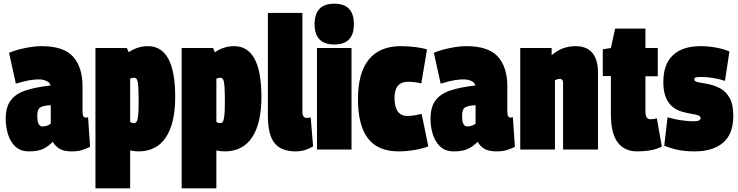

<svg xmlns="http://www.w3.org/2000/svg" viewBox="-20 -810 3998 1040"><path d="M11 -166Q11 -231 38.5 -267Q66 -303 120 -320.5Q174 -338 254 -347Q250 -363 231.5 -371.5Q213 -380 189 -380Q168 -380 140.5 -375.5Q113 -371 66 -357L29 -524Q67 -540 117 -550Q167 -560 205 -560Q325 -560 376 -503Q427 -446 427 -342V-207Q427 -186 432 -179.5Q437 -173 443 -173Q450 -173 457 -175L468 -15Q449 -5 425.5 2.5Q402 10 368 10Q328 10 304.5 -3Q281 -16 266 -42Q242 -17 213.5 -3.5Q185 10 138 10Q91 10 63.5 -16Q36 -42 23.5 -82Q11 -122 11 -166ZM182 -184Q182 -149 190 -137Q198 -125 210 -125Q219 -125 232 -128.5Q245 -132 255 -140V-240Q219 -239 200.5 -229.5Q182 -220 182 -184Z M497 210V-550H667L677 -527Q725 -560 781 -560Q929 -560 929 -285Q929 -142 878.5 -66Q828 10 730 10Q709 10 685 5V210ZM706 -143Q715 -143 720.5 -152Q726 -161 728.5 -185.5Q731 -210 731 -258Q731 -313 729 -341.5Q727 -370 721.5 -379.5Q716 -389 707 -389Q696 -389 685 -384V-150Q694 -143 706 -143Z M964 210V-550H1134L1144 -527Q1192 -560 1248 -560Q1396 -560 1396 -285Q1396 -142 1345.5 -66Q1295 10 1197 10Q1176 10 1152 5V210ZM1173 -143Q1182 -143 1187.5 -152Q1193 -161 1195.5 -185.5Q1198 -210 1198 -258Q1198 -313 1196 -341.5Q1194 -370 1188.5 -379.5Q1183 -389 1174 -389Q1163 -389 1152 -384V-150Q1161 -143 1173 -143Z M1618 -740V-209Q1618 -186 1624.5 -178.5Q1631 -171 1641 -171Q1649 -171 1663 -174L1676 -17Q1660 -7 1635.5 1.5Q1611 10 1581 10Q1503 10 1467 -35Q1431 -80 1431 -184V-740Z M1791 -569Q1684 -569 1684 -679Q1684 -790 1791 -790Q1897 -790 1897 -679Q1897 -569 1791 -569ZM1697 0V-550H1884V0Z M1919 -273Q1919 -415 1977.5 -487.5Q2036 -560 2152 -560Q2192 -560 2230.5 -555Q2269 -550 2293 -542L2262 -358Q2230 -367 2190 -367Q2117 -367 2117 -280Q2117 -182 2187 -182Q2206 -182 2224 -185Q2242 -188 2264 -193L2300 -17Q2273 -6 2227.5 2Q2182 10 2139 10Q2027 10 1973 -60.5Q1919 -131 1919 -273Z M2312 -166Q2312 -231 2339.5 -267Q2367 -303 2421 -320.5Q2475 -338 2555 -347Q2551 -363 2532.5 -371.5Q2514 -380 2490 -380Q2469 -380 2441.5 -375.5Q2414 -371 2367 -357L2330 -524Q2368 -540 2418 -550Q2468 -560 2506 -560Q2626 -560 2677 -503Q2728 -446 2728 -342V-207Q2728 -186 2733 -179.5Q2738 -173 2744 -173Q2751 -173 2758 -175L2769 -15Q2750 -5 2726.5 2.5Q2703 10 2669 10Q2629 10 2605.5 -3Q2582 -16 2567 -42Q2543 -17 2514.5 -3.5Q2486 10 2439 10Q2392 10 2364.5 -16Q2337 -42 2324.5 -82Q2312 -122 2312 -166ZM2483 -184Q2483 -149 2491 -137Q2499 -125 2511 -125Q2520 -125 2533 -128.5Q2546 -132 2556 -140V-240Q2520 -239 2501.5 -229.5Q2483 -220 2483 -184Z M2798 0V-550H2968V-511Q3003 -540 3034.5 -550Q3066 -560 3097 -560Q3159 -560 3189 -523Q3219 -486 3219 -419V0H3030V-358Q3030 -374 3024 -378.5Q3018 -383 3012 -383Q3005 -383 2998.5 -380.5Q2992 -378 2986 -375V0Z M3432 10Q3362 10 3325.5 -39Q3289 -88 3289 -192V-398H3245V-543L3289 -550L3312 -655H3476V-550H3543V-397H3476V-213Q3476 -182 3483.5 -173Q3491 -164 3503 -164Q3517 -164 3538 -169L3565 -16Q3530 1 3495 5.5Q3460 10 3432 10Z M3578 -21 3596 -175Q3614 -169 3639 -164Q3664 -159 3690.5 -156Q3717 -153 3738 -153Q3758 -153 3766.5 -158Q3775 -163 3775 -169Q3775 -181 3761.5 -185.5Q3748 -190 3725.5 -193.5Q3703 -197 3678 -204Q3573 -232 3573 -365Q3573 -462 3625 -511Q3677 -560 3775 -560Q3817 -560 3860 -552Q3903 -544 3931 -531L3907 -372Q3876 -382 3844 -387.5Q3812 -393 3779 -393Q3762 -393 3751.5 -391.5Q3741 -390 3741 -380Q3741 -368 3762 -364.5Q3783 -361 3819 -354Q3852 -347 3882.5 -330.5Q3913 -314 3932.5 -279Q3952 -244 3952 -181Q3952 -84 3896.5 -37Q3841 10 3743 10Q3695 10 3656 2.5Q3617 -5 3578 -21Z"/></svg>

Font: Georama Condensed Black
Style: Regular
Weight: 900
Width: 3
Designer: Jean-Baptiste Levee
Foundry: Production Type
Version: Version 1.000